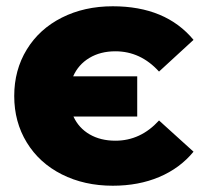

<svg xmlns="http://www.w3.org/2000/svg" viewBox="-20 -574 641 606"><path d="M335.9 12.2Q246.1 12.2 175 -23.7Q104 -59.6 64.5 -124.3Q24.9 -189 24.9 -271Q24.9 -353 64.5 -417.7Q104 -482.4 175 -518.3Q246.1 -554.2 335.9 -554.2Q502.9 -554.2 590.8 -448.2L481.9 -348.1Q423.8 -412.1 344.2 -412.1Q296.9 -412.1 262 -391.1Q227.1 -370.1 210.9 -333H413.1V-206.1H211.9Q228.5 -169.9 262.9 -149.9Q297.4 -129.9 344.2 -129.9Q423.8 -129.9 481.9 -193.8L590.8 -95.2Q547.9 -43 482.7 -15.4Q417.5 12.2 335.9 12.2Z"/></svg>

Font: Montserrat ExtraBold
Style: Regular
Weight: 800
Designer: Julieta Ulanovsky
Foundry: Julieta Ulanovsky
Version: Version 9.000